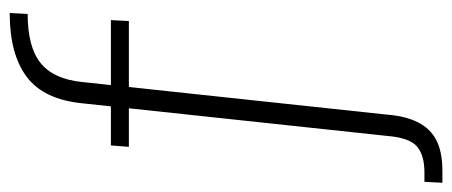

<svg xmlns="http://www.w3.org/2000/svg" viewBox="-332 -504 955 406"><g transform="rotate(-90 146.0 -300.5)"><path d="M-37 157 -35 119H-15Q21 119 39.5 103.5Q58 88 62 41L131 -604Q139 -686 187 -722Q235 -758 322 -758L320 -720Q250 -720 216 -692.5Q182 -665 176 -604L107 41Q104 79 91 105Q78 131 53.5 144Q29 157 -13 157ZM39 -506 42 -544H307L305 -506Z"/></g></svg>

Font: DM Sans 11pt ExtraLight
Style: Regular
Weight: 250
Version: Version 4.004;gftools[0.9.30]